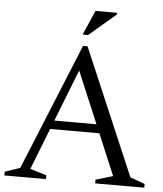

<svg xmlns="http://www.w3.org/2000/svg" viewBox="-66 -917 824 968"><g transform="rotate(5 346.0 -433.0)"><path d="M175 -253.5V-297.5H508V-253.5ZM626.5 -45.5 700.5 -19V0H452V-19L539 -44.5L306 -598H337L120 -44.5L203 -19V0H-7.5V-19L69 -45L330.5 -685H353.5ZM323.5 -742 378 -866.5H487V-858L351 -742Z"/></g></svg>

Font: Newsreader 24pt
Style: Regular
Weight: 400
Designer: Hugues Gentile
Foundry: Production Type
Version: Version 1.003